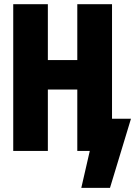

<svg xmlns="http://www.w3.org/2000/svg" viewBox="-20 -731 655 930"><path d="M354.4 0V-297.4H211.8V0H44.1V-710.8H211.8V-440H354.4V-710.8H522.6V-155.9H614.4L512.8 179H373.8L414.9 0Z"/></svg>

Font: Fira Code
Style: Bold
Weight: 700
Monospace: yes
Designer: Carrois Corporate, Edenspiekermann AG, Nikita Prokopov
Foundry: Carrois Corporate, Edenspiekermann AG, Nikita Prokopov
Version: Version 6.000; ttfautohint (v1.8.2) -l 8 -r 50 -G 200 -x 14 